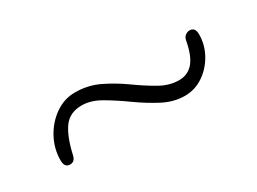

<svg xmlns="http://www.w3.org/2000/svg" viewBox="-25 -607 688 513"><g transform="rotate(-30 319.5 -351.0)"><path d="M449.5 -276Q415.5 -276 382.2 -293.5Q349 -311 317 -334Q285 -357 255 -374.5Q225 -392 197 -392Q160 -392 141 -365.8Q122 -339.5 110.5 -287.5Q106.5 -270.5 92 -270.5Q75 -270.5 75 -292.5Q75 -328.5 92 -360Q109 -391.5 137.2 -411.2Q165.5 -431 199 -431Q239 -431 273.2 -414.2Q307.5 -397.5 338 -375.5Q368.5 -353.5 397.8 -336.8Q427 -320 457 -320Q483.5 -320 500.5 -339.2Q517.5 -358.5 525.5 -401.5Q527.5 -412.5 534 -417Q540.5 -421.5 547 -421.5Q564 -421.5 564 -399.5Q564 -368 548.5 -339.8Q533 -311.5 507 -293.8Q481 -276 449.5 -276Z"/></g></svg>

Font: Fraunces 9pt S100 Thin
Style: Regular
Weight: 100
Version: Version 1.000; ttfautohint (v1.8.3)